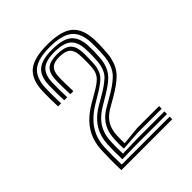

<svg xmlns="http://www.w3.org/2000/svg" viewBox="-119 -869 495 495"><g transform="rotate(-45 128.0 -622.0)"><path d="M82.9 -474.5Q82.3 -481.3 82.3 -490.8Q82.3 -500.3 82.9 -510.4Q83.9 -526.8 88.8 -539.6Q93.8 -552.5 103.1 -562.7Q112.3 -573 126.3 -581L152.1 -596Q177 -610.1 192.6 -624.7Q208.1 -639.2 213.5 -664.9Q215.8 -674.9 216.5 -693.5Q217.2 -712 216.8 -726.5Q215.7 -763.2 196.2 -779.1Q176.7 -795 132.4 -795Q90.2 -795 71 -779.4Q51.9 -763.9 50.6 -727.9Q50.1 -714.4 50.3 -701.7Q50.5 -689 51 -671.4H39.9Q39.4 -693.3 39.2 -703.5Q39 -713.8 39.5 -728.2Q41 -768.4 62.4 -786.2Q83.7 -803.9 132.4 -803.9Q183.3 -803.9 204.9 -785.5Q226.5 -767 227.9 -726.5Q228.4 -715.4 228 -702.9Q227.6 -690.4 226.6 -679.5Q225.6 -668.5 223.9 -661.7Q218 -636 202.1 -620.2Q186.2 -604.4 157 -587.6L131.1 -572.7Q119.2 -565.5 111.3 -556.9Q103.5 -548.3 99.4 -537.5Q95.3 -526.7 94.3 -512.6Q94 -503.3 93.9 -498Q93.8 -492.7 94.1 -482.9L145.3 -487.9H224.6V-478.3H136.3ZM39.1 -439.9Q38.3 -461.9 38.6 -478.6Q39 -495.2 39.4 -512Q40.2 -533.9 47.4 -552.4Q54.6 -570.9 69.2 -586.8Q83.9 -602.6 106.7 -615.9L132.5 -630.9Q151.8 -642 160.6 -651.1Q169.5 -660.2 171.9 -674.9Q173.2 -682.4 173.4 -698.8Q173.6 -715.2 172.9 -725.7Q171.9 -743.7 162.5 -751.6Q153.1 -759.6 132.4 -759.6Q113.5 -759.6 105 -752.1Q96.5 -744.6 95.2 -727.4Q94.4 -715 94.8 -702.5Q95.1 -690 95.6 -671.4H84.4Q84.2 -687.5 83.7 -700.2Q83.3 -712.9 84 -727.5Q85.3 -749.4 96.5 -758.9Q107.6 -768.5 132.4 -768.5Q158.8 -768.5 170.5 -758.6Q182.2 -748.8 183.4 -725.8Q183.9 -714.7 183.4 -697.8Q183 -680.9 181.5 -673.3Q177.9 -654.5 166.8 -644.2Q155.7 -634 137.4 -622.8L111.9 -607.5Q93.2 -596.2 79.6 -582.3Q66 -568.3 58.5 -550.8Q51 -533.3 50.1 -511.3Q49.5 -494.8 49.5 -480.2Q49.4 -465.6 50 -449.4H224.6V-439.9ZM60.8 -457.9Q60.3 -471.6 60.3 -484.3Q60.3 -496.9 60.9 -511.3Q61.8 -530 67.7 -545.6Q73.6 -561.3 85.5 -574.6Q97.3 -587.8 116.3 -599L142.1 -614Q161.8 -625.6 175 -637.4Q188.1 -649.1 192.3 -670.3Q194.1 -678.8 194.7 -696.4Q195.2 -714 194.5 -726.1Q193 -753.8 178.6 -765.6Q164.1 -777.4 132.4 -777.4Q101.3 -777.4 87.8 -765.6Q74.2 -753.8 72.9 -727.7Q72.4 -714.8 72.6 -702Q72.8 -689.1 73.3 -671.4H62.2Q61.7 -688.3 61.5 -701.9Q61.3 -715.4 61.8 -728Q63 -758.8 79.2 -772.5Q95.5 -786.1 132.4 -786.1Q171.2 -786.1 187.7 -772Q204.3 -758 205.7 -726.1Q206.1 -716.9 205.9 -705.4Q205.6 -694 204.8 -683.7Q203.9 -673.4 202.4 -667.2Q197.5 -646.5 184.9 -633.5Q172.3 -620.6 146.7 -605.3L120.9 -589.8Q104.1 -579.7 93.6 -567.9Q83.1 -556.1 77.9 -542Q72.8 -528 72.1 -510.8Q71.7 -497.2 71.6 -486.9Q71.5 -476.5 72.1 -467L125.7 -468.5H224.6V-459H115Z"/></g></svg>

Font: Big Shoulders Inline Text Thin
Style: Regular
Weight: 100
Designer: Patric King
Foundry: XO Type Co
Version: Version 2.002